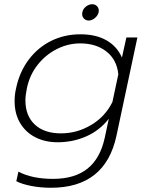

<svg xmlns="http://www.w3.org/2000/svg" viewBox="-20 -657 692 907"><path d="M368 -591Q368 -596 369 -599Q372 -615 386 -626Q400 -637 416 -637Q431 -637 440 -626Q449 -615 446 -599Q442 -583 428 -571.5Q414 -560 399 -560Q386 -560 377 -569Q368 -578 368 -591ZM57 199 67 154Q132 188 230 188Q333 188 393.5 139.5Q454 91 475 -7L494 -96Q451 -41 388 -13Q325 15 252 15Q193 15 147 -8.5Q101 -32 75 -76Q49 -120 49 -179Q49 -211 56 -240Q72 -317 115.5 -375Q159 -433 222 -464Q285 -495 360 -495Q433 -495 483 -466.5Q533 -438 556 -385L577 -480H629L530 -15Q477 230 221 230Q172 230 128 221.5Q84 213 57 199ZM511 -175 539 -306Q532 -375 483 -413.5Q434 -452 359 -452Q302 -452 249 -425.5Q196 -399 158 -351Q120 -303 107 -240Q100 -205 100 -183Q100 -110 144.5 -68.5Q189 -27 268 -27Q344 -27 410.5 -66.5Q477 -106 511 -175Z"/></svg>

Font: Prompt ExtraLight
Style: Italic
Weight: 275
Italic angle: -12°
Designer: Katatrad Team
Foundry: CadsonDemak
Version: Version 1.000